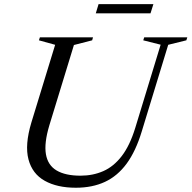

<svg xmlns="http://www.w3.org/2000/svg" viewBox="-20 -870 898 900"><path d="M211 -281.5Q186.5 -199.5 195.2 -147.5Q204 -95.5 245.2 -71Q286.5 -46.5 357.5 -46.5Q415.5 -46.5 464 -67.8Q512.5 -89 550.5 -138.2Q588.5 -187.5 614 -270.5L733 -660.5L651.5 -681L656 -695H858L853.5 -681L768.5 -660L644.5 -254Q616.5 -161.5 573.8 -103.2Q531 -45 472 -17.5Q413 10 335.5 10Q248 10 189.8 -22.5Q131.5 -55 113.5 -122.8Q95.5 -190.5 127 -295.5L238.5 -660L162.5 -681L167 -695H416L412 -681L326.5 -659ZM429 -807.5 442 -850.5H699L685.5 -807.5Z"/></svg>

Font: Newsreader 48pt
Style: Italic
Weight: 400
Italic angle: -17°
Version: Version 1.003